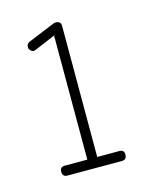

<svg xmlns="http://www.w3.org/2000/svg" viewBox="-61 -732 299 393"><g transform="rotate(-15 88.0 -535.5)"><path d="M35 -381Q25 -381 25 -392Q25 -402 35 -402H83V-665L38 -646Q34 -644 29.5 -647.5Q25 -651 25 -656Q25 -663 32 -666L88 -689Q90 -690 93 -690Q104 -690 104 -680V-402H151Q161 -402 161 -392Q161 -381 151 -381Z"/></g></svg>

Font: Zen Loop
Style: Regular
Weight: 400
Designer: Yoshimichi Ohira
Foundry: A-1 Corp ZenFonts
Version: Version 1.000; ttfautohint (v1.8.3)